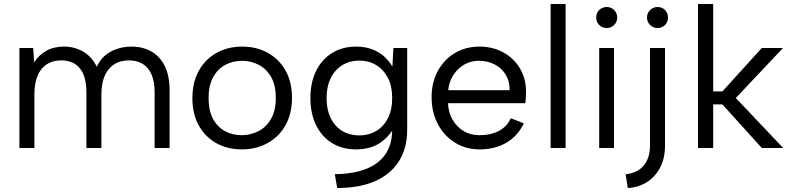

<svg xmlns="http://www.w3.org/2000/svg" viewBox="-20 -740 3951 960"><path d="M77 -500H146L151 -428Q173 -464 210.5 -485.5Q248 -507 300 -507Q353 -507 396.5 -481.5Q440 -456 464 -406Q487 -457 534 -482Q581 -507 638 -507Q694 -507 737 -482.5Q780 -458 804 -409.5Q828 -361 828 -288V0H753V-279Q753 -357 719.5 -397.5Q686 -438 624 -438Q561 -438 524 -394.5Q487 -351 487 -266V0H412V-279Q412 -357 380 -397.5Q348 -438 286 -438Q223 -438 187.5 -394.5Q152 -351 152 -266V0H77Z M1189 7Q1118 7 1062 -24Q1006 -55 974 -112.5Q942 -170 942 -249Q942 -329 974.5 -387Q1007 -445 1063.5 -476Q1120 -507 1191 -507Q1262 -507 1318.5 -476Q1375 -445 1407.5 -387.5Q1440 -330 1440 -251Q1440 -171 1407 -113Q1374 -55 1317 -24Q1260 7 1189 7ZM1188 -64Q1232 -64 1271 -83.5Q1310 -103 1334.5 -144.5Q1359 -186 1359 -250Q1359 -315 1335 -356Q1311 -397 1272.5 -416.5Q1234 -436 1190 -436Q1146 -436 1108 -416.5Q1070 -397 1046.5 -355.5Q1023 -314 1023 -250Q1023 -185 1046 -144Q1069 -103 1106.5 -83.5Q1144 -64 1188 -64Z M1947 -500H2016V-92Q2016 0 1975 65.5Q1934 131 1856 165.5Q1778 200 1666 200L1654 131Q1795 129 1868 72.5Q1941 16 1941 -92V-103L1949 -101Q1926 -57 1880 -25.5Q1834 6 1761 7Q1692 7 1640.5 -24.5Q1589 -56 1560.5 -114Q1532 -172 1532 -250Q1532 -328 1560.5 -385.5Q1589 -443 1640.5 -475Q1692 -507 1761 -507Q1806 -507 1841 -493.5Q1876 -480 1901 -457.5Q1926 -435 1942 -407ZM1613 -250Q1613 -164 1657.5 -113.5Q1702 -63 1778 -63Q1824 -63 1861 -85Q1898 -107 1919.5 -149Q1941 -191 1941 -250Q1941 -309 1919.5 -350.5Q1898 -392 1861 -414.5Q1824 -437 1778 -437Q1703 -437 1658 -386Q1613 -335 1613 -250Z M2379 7Q2309 7 2254.5 -27Q2200 -61 2169 -120Q2138 -179 2138 -255Q2138 -328 2169 -385Q2200 -442 2254 -474.5Q2308 -507 2377 -507Q2445 -507 2498.5 -477Q2552 -447 2582 -394Q2612 -341 2610 -273Q2610 -262 2609 -250Q2608 -238 2607 -224H2220Q2222 -177 2243 -141Q2264 -105 2298.5 -84.5Q2333 -64 2377 -64Q2435 -64 2475.5 -86Q2516 -108 2534 -149L2599 -123Q2569 -60 2512 -26.5Q2455 7 2379 7ZM2528 -289Q2529 -332 2509.5 -365Q2490 -398 2455 -417Q2420 -436 2374 -436Q2334 -436 2301 -417Q2268 -398 2246.5 -364.5Q2225 -331 2221 -289Z M2733 -720H2808V0H2733Z M2976 -500H3050V0H2976ZM3014 -600Q2991 -600 2976 -615Q2961 -630 2961 -652Q2961 -675 2976 -690Q2991 -705 3014 -705Q3035 -705 3050.5 -690Q3066 -675 3066 -652Q3066 -630 3050.5 -615Q3035 -600 3014 -600Z M3230 -13Q3230 51 3198 88.5Q3166 126 3108 131L3119 200Q3169 198 3211.5 172.5Q3254 147 3279.5 100Q3305 53 3305 -12V-500H3230ZM3268 -600Q3246 -600 3230.5 -615Q3215 -630 3215 -652Q3215 -675 3230.5 -690Q3246 -705 3268 -705Q3290 -705 3305 -690Q3320 -675 3320 -652Q3320 -630 3305 -615Q3290 -600 3268 -600Z M3470 -720H3546V-283H3592L3789 -500H3895L3659 -250L3896 0H3789L3592 -218H3546V0H3470Z"/></svg>

Font: Albert Sans
Style: Regular
Weight: 400
Designer: Andreas Rasmussen
Foundry: a.Foundry
Version: Version 1.025